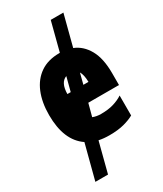

<svg xmlns="http://www.w3.org/2000/svg" viewBox="-236 -847 972 1143"><g transform="rotate(-30 250.0 -276.0)"><path d="M65 208 127 -30Q25 -99 25 -274Q25 -361 52 -426Q79 -491 131.5 -527Q184 -563 262 -563Q264 -563 266 -563L317 -760H404L349 -548Q407 -525 441 -464.5Q475 -404 475 -303V-221H264L241 -135Q266 -125 297 -125Q347 -125 383.5 -136Q420 -147 447 -165V-28Q419 -12 377.5 -1Q336 10 277 10Q238 10 205 3L152 208ZM182 -328H205L230 -424Q183 -407 182 -328ZM327 -328Q326 -378 311 -402L292 -328Z"/></g></svg>

Font: Noto Sans Mono ExtraCondensed Black
Style: Regular
Weight: 900
Width: 2
Designer: Monotype Design Team
Foundry: Monotype Imaging Inc.
Version: Version 2.014